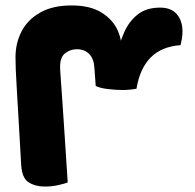

<svg xmlns="http://www.w3.org/2000/svg" viewBox="-20 -676 718 706"><path d="M58 -68Q52 -173 48 -242Q44 -311 41.5 -353Q39 -395 38 -420.5Q37 -446 37 -465Q37 -518 59.5 -561Q82 -604 128 -630Q174 -656 243 -656Q312 -656 354 -629.5Q396 -603 413.5 -562.5Q431 -522 426 -479H411Q420 -520 437.5 -559Q455 -598 486.5 -623Q518 -648 569 -648Q609 -648 630 -624Q651 -600 651 -560Q651 -546 649 -535Q647 -524 644 -510Q574 -505 534 -464.5Q494 -424 482 -350Q474 -348 459 -346.5Q444 -345 432 -345Q407 -345 377 -348.5Q347 -352 332 -360L327 -428Q325 -460 308 -477.5Q291 -495 262 -495Q239 -495 220 -480.5Q201 -466 201 -431Q201 -426 201.5 -415Q202 -404 204 -379Q206 -354 209 -308.5Q212 -263 217 -189Q222 -115 229 -5Q219 -1 195 4.5Q171 10 145 10Q110 10 85.5 -5.5Q61 -21 58 -68Z"/></svg>

Font: Baloo Bhaijaan 2 ExtraBold
Style: Regular
Weight: 800
Designer: Sanskriti Dholi, Noopur Datye and Ek Type
Foundry: Ek Type
Version: Version 1.701